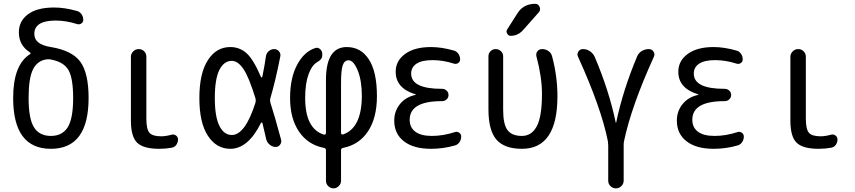

<svg xmlns="http://www.w3.org/2000/svg" viewBox="-20 -780 4540 1019"><path d="M226.6 -464.8Q177.7 -458 154.8 -411.1Q131.8 -364.3 131.8 -259.8Q131.8 -149.4 160.6 -104Q189.5 -58.6 250 -58.6Q310.5 -58.6 339.4 -104.5Q368.2 -150.4 368.2 -259.8Q368.2 -365.2 343.3 -408.2Q318.4 -451.2 251 -463.9Q239.3 -466.8 226.6 -464.8ZM49.8 -259.8Q49.8 -435.5 138.7 -492.2Q146.5 -496.1 137.7 -502.9Q80.1 -540 80.1 -608.4Q80.1 -668 128.4 -704.1Q176.8 -740.2 267.6 -740.2Q323.2 -740.2 388.7 -721.7Q403.3 -717.8 412.6 -704.6Q421.9 -691.4 421.9 -674.8Q421.9 -662.1 411.6 -655.3Q401.4 -648.4 388.7 -652.3Q331.1 -670.9 275.4 -670.9Q162.1 -670.9 162.1 -599.6Q162.1 -543.9 250 -530.3Q363.3 -511.7 406.7 -451.7Q450.2 -391.6 450.2 -259.8Q450.2 9.8 250 9.8Q49.8 9.8 49.8 -259.8Z M825.2 9.8Q741.2 9.8 708 -22.5Q674.8 -54.7 674.8 -139.6V-478.5Q674.8 -495.1 687 -507.3Q699.2 -519.5 716.3 -519.5Q733.4 -519.5 745.1 -507.8Q756.8 -496.1 756.8 -478.5V-150.4Q756.8 -94.7 772.9 -75.7Q789.1 -56.6 835 -56.6Q860.4 -56.6 891.6 -65.4Q904.3 -68.4 914.6 -60.5Q924.8 -52.7 924.8 -40Q924.8 -24.4 916 -11.7Q907.2 1 891.6 3.9Q859.4 9.8 825.2 9.8Z M1210 -457Q1168.9 -457 1144.5 -409.2Q1120.1 -361.3 1120.1 -259.8Q1120.1 -160.2 1144.5 -111.8Q1168.9 -63.5 1210 -63.5Q1281.2 -63.5 1335.9 -235.4Q1338.9 -246.1 1335.9 -257.8Q1300.8 -372.1 1271.5 -414.6Q1242.2 -457 1210 -457ZM1202.1 9.8Q1128.9 9.8 1083.5 -59.1Q1038.1 -127.9 1038.1 -259.8Q1038.1 -390.6 1083 -460.4Q1127.9 -530.3 1202.1 -530.3Q1252 -530.3 1288.6 -497.6Q1325.2 -464.8 1365.2 -371.1Q1366.2 -369.1 1368.7 -369.6Q1371.1 -370.1 1372.1 -372.1Q1383.8 -427.7 1391.6 -482.4Q1394.5 -499 1407.2 -509.3Q1419.9 -519.5 1435.5 -519.5Q1450.2 -519.5 1460.4 -507.8Q1470.7 -496.1 1467.8 -481.4Q1442.4 -351.6 1414.1 -255.9Q1412.1 -247.1 1415 -235.4Q1436.5 -169.9 1471.7 -39.1Q1475.6 -25.4 1466.8 -12.7Q1458 0 1443.4 0Q1426.8 0 1412.6 -11.2Q1398.4 -22.5 1393.6 -38.1Q1383.8 -83 1373 -126Q1372.1 -128.9 1369.6 -129.9Q1367.2 -130.9 1365.2 -127.9Q1296.9 9.8 1202.1 9.8Z M1790 -339.8V-74.2Q1790 -69.3 1793.5 -67.4Q1796.9 -65.4 1800.8 -66.4Q1899.4 -100.6 1900.4 -269.5Q1900.4 -352.5 1878.4 -406.2Q1856.4 -460 1830.1 -460Q1808.6 -460 1799.3 -434.6Q1790 -409.2 1790 -339.8ZM1699.2 4.9Q1614.3 -11.7 1566.9 -81.5Q1519.5 -151.4 1519.5 -259.8Q1519.5 -366.2 1557.1 -436.5Q1594.7 -506.8 1654.3 -525.4Q1668 -529.3 1679.2 -519Q1690.4 -508.8 1690.4 -494.1V-486.3Q1690.4 -464.8 1663.1 -450.2Q1634.8 -433.6 1617.2 -384.8Q1599.6 -335.9 1599.6 -259.8Q1599.6 -96.7 1699.2 -65.4Q1703.1 -64.5 1706.5 -66.9Q1710 -69.3 1710 -74.2V-355.5Q1710 -530.3 1820.3 -530.3Q1895.5 -530.3 1938 -464.4Q1980.5 -398.4 1980.5 -269.5Q1980.5 -154.3 1933.1 -83Q1885.7 -11.7 1800.8 4.9Q1790 6.8 1790 17.6V179.7Q1790 195.3 1777.8 207.5Q1765.6 219.7 1750 219.7Q1734.4 219.7 1722.2 208Q1710 196.3 1710 179.7V17.6Q1710 6.8 1699.2 4.9Z M2185.5 -276.4Q2186.5 -276.4 2186.5 -278.3Q2186.5 -279.3 2185.5 -279.3Q2079.1 -311.5 2080.1 -400.4Q2080.1 -457 2129.9 -493.7Q2179.7 -530.3 2267.6 -530.3Q2323.2 -530.3 2388.7 -511.7Q2403.3 -507.8 2412.6 -494.6Q2421.9 -481.4 2421.9 -464.8Q2421.9 -452.1 2411.6 -445.3Q2401.4 -438.5 2388.7 -442.4Q2331.1 -460.9 2275.4 -460.9Q2218.8 -460.9 2190.4 -441.9Q2162.1 -422.9 2162.1 -389.6Q2162.1 -308.6 2324.2 -308.6H2327.1Q2339.8 -308.6 2350.1 -299.3Q2360.4 -290 2360.4 -275.9Q2360.4 -261.7 2350.1 -252.4Q2339.8 -243.2 2327.1 -243.2H2324.2Q2154.3 -243.2 2154.3 -144.5Q2154.3 -103.5 2184.1 -81.1Q2213.9 -58.6 2272.5 -58.6Q2332 -58.6 2394.5 -79.1Q2406.2 -83 2417 -75.7Q2427.7 -68.4 2427.7 -54.7Q2427.7 -39.1 2418.5 -25.4Q2409.2 -11.7 2393.6 -7.8Q2332 9.8 2267.6 9.8Q2174.8 9.8 2123.5 -30.3Q2072.3 -70.3 2072.3 -139.6Q2072.3 -190.4 2103 -228Q2133.8 -265.6 2185.5 -276.4Z M2750 9.8Q2657.2 9.8 2614.7 -39.1Q2572.3 -87.9 2572.3 -200.2V-481.4Q2572.3 -497.1 2583.5 -508.3Q2594.7 -519.5 2610.8 -519.5Q2627 -519.5 2638.7 -508.3Q2650.4 -497.1 2650.4 -481.4V-196.3Q2650.4 -121.1 2673.3 -89.8Q2696.3 -58.6 2750 -58.6Q2801.8 -58.6 2829.1 -110.4Q2856.4 -162.1 2856.4 -282.2Q2856.4 -370.1 2827.1 -480.5Q2823.2 -495.1 2832 -507.3Q2840.8 -519.5 2857.4 -519.5Q2876 -519.5 2891.1 -508.8Q2906.2 -498 2910.2 -480.5Q2938.5 -375 2938.5 -269.5Q2938.5 9.8 2750 9.8ZM2726.6 -710Q2758.8 -759.8 2820.3 -759.8Q2836.9 -759.8 2843.8 -743.7Q2850.6 -727.5 2839.8 -714.8L2755.9 -620.1Q2728.5 -589.8 2690.4 -589.8Q2677.7 -589.8 2671.4 -602.1Q2665 -614.3 2671.9 -624Z M3206.1 -31.2Q3170.9 -208 3047.9 -478.5Q3041 -492.2 3049.3 -505.9Q3057.6 -519.5 3074.2 -519.5Q3093.8 -519.5 3110.8 -508.3Q3127.9 -497.1 3136.7 -477.5Q3212.9 -297.9 3248 -128.9Q3248 -127.9 3249 -127.9Q3250 -127.9 3250 -128.9Q3285.2 -298.8 3361.3 -480.5Q3369.1 -499 3386.2 -509.3Q3403.3 -519.5 3423.8 -519.5Q3439.5 -519.5 3448.2 -506.3Q3457 -493.2 3450.2 -478.5Q3330.1 -213.9 3292 -31.2Q3290 -24.4 3290 -8.8V178.7Q3290 195.3 3277.8 207.5Q3265.6 219.7 3249 219.7Q3232.4 219.7 3220.2 208Q3208 196.3 3208 178.7V-8.8Q3208 -17.6 3206.1 -31.2Z M3685.5 -276.4Q3686.5 -276.4 3686.5 -278.3Q3686.5 -279.3 3685.5 -279.3Q3579.1 -311.5 3580.1 -400.4Q3580.1 -457 3629.9 -493.7Q3679.7 -530.3 3767.6 -530.3Q3823.2 -530.3 3888.7 -511.7Q3903.3 -507.8 3912.6 -494.6Q3921.9 -481.4 3921.9 -464.8Q3921.9 -452.1 3911.6 -445.3Q3901.4 -438.5 3888.7 -442.4Q3831.1 -460.9 3775.4 -460.9Q3718.8 -460.9 3690.4 -441.9Q3662.1 -422.9 3662.1 -389.6Q3662.1 -308.6 3824.2 -308.6H3827.1Q3839.8 -308.6 3850.1 -299.3Q3860.4 -290 3860.4 -275.9Q3860.4 -261.7 3850.1 -252.4Q3839.8 -243.2 3827.1 -243.2H3824.2Q3654.3 -243.2 3654.3 -144.5Q3654.3 -103.5 3684.1 -81.1Q3713.9 -58.6 3772.5 -58.6Q3832 -58.6 3894.5 -79.1Q3906.2 -83 3917 -75.7Q3927.7 -68.4 3927.7 -54.7Q3927.7 -39.1 3918.5 -25.4Q3909.2 -11.7 3893.6 -7.8Q3832 9.8 3767.6 9.8Q3674.8 9.8 3623.5 -30.3Q3572.3 -70.3 3572.3 -139.6Q3572.3 -190.4 3603 -228Q3633.8 -265.6 3685.5 -276.4Z M4325.2 9.8Q4241.2 9.8 4208 -22.5Q4174.8 -54.7 4174.8 -139.6V-478.5Q4174.8 -495.1 4187 -507.3Q4199.2 -519.5 4216.3 -519.5Q4233.4 -519.5 4245.1 -507.8Q4256.8 -496.1 4256.8 -478.5V-150.4Q4256.8 -94.7 4272.9 -75.7Q4289.1 -56.6 4335 -56.6Q4360.4 -56.6 4391.6 -65.4Q4404.3 -68.4 4414.6 -60.5Q4424.8 -52.7 4424.8 -40Q4424.8 -24.4 4416 -11.7Q4407.2 1 4391.6 3.9Q4359.4 9.8 4325.2 9.8Z"/></svg>

Font: Rounded-X Mgen+ 1m regular
Style: Regular
Weight: 400
Designer: [Source Han Sans]
Ryoko NISHIZUKA  (kana & ideographs); Paul D. Hunt (Latin, Greek & Cyrillic); Wenlong ZHANG  (bopomofo
Version: Version 1.059.20150602